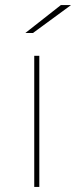

<svg xmlns="http://www.w3.org/2000/svg" viewBox="-20 -737 300 757"><path d="M115 0V-517H135V0ZM80 -607 220 -717H260L110 -607Z"/></svg>

Font: Montserrat Thin
Style: Regular
Weight: 100
Designer: Julieta Ulanovsky
Foundry: Julieta Ulanovsky
Version: Version 9.000